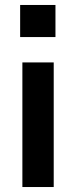

<svg xmlns="http://www.w3.org/2000/svg" viewBox="-20 -752 306 772"><path d="M61 -603V-732H203V-603ZM70 0V-501H196V0Z"/></svg>

Font: Nunito Sans 7pt Condensed
Style: Bold
Weight: 700
Width: 3
Designer: Vernon Adams
Foundry: Vernon Adams
Version: Version 3.101;gftools[0.9.27]